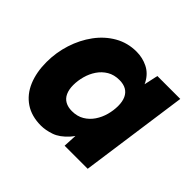

<svg xmlns="http://www.w3.org/2000/svg" viewBox="-127 -658 824 824"><g transform="rotate(45 285.0 -246.5)"><path d="M208 11Q151 11 111.5 -15.5Q72 -42 52 -89.5Q32 -137 32 -199Q32 -257 49.5 -311.5Q67 -366 99 -409.5Q131 -453 175.5 -478.5Q220 -504 274 -504Q311 -504 343 -488Q375 -472 393.5 -437Q412 -402 407 -343L384 -369L411 -493H550L481 0H341L347 -122L383 -148Q361 -79 330.5 -45Q300 -11 268 0Q236 11 208 11ZM258 -127Q290 -127 313.5 -141Q337 -155 352.5 -178Q368 -201 375.5 -228.5Q383 -256 383 -283Q383 -310 374.5 -328.5Q366 -347 349.5 -356.5Q333 -366 308 -366Q276 -366 252.5 -352Q229 -338 213.5 -315Q198 -292 190.5 -264.5Q183 -237 183 -210Q183 -184 191.5 -165Q200 -146 217 -136.5Q234 -127 258 -127Z"/></g></svg>

Font: Hanken Grotesk Black
Style: Italic
Weight: 900
Italic angle: -8°
Designer: Alfredo Marco Pradil
Foundry: Hanken Design Co.
Version: Version 3.013